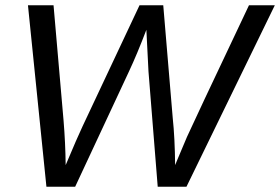

<svg xmlns="http://www.w3.org/2000/svg" viewBox="-20 -708 1062 728"><path d="M1022 -688 687 0H578L543 -437L535 -595Q500 -503 469 -437L265 0H156L86 -688H183L221 -251Q228 -166 229 -82Q274 -189 293 -229L509 -688H599L635 -260Q643 -185 644 -82L651 -99Q680 -167 689 -189Q707 -230 924 -688Z"/></svg>

Font: Libra Sans
Style: Italic
Weight: 400
Italic angle: -12°
Foundry: Context Ltd
Version: Version 1.002